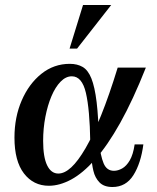

<svg xmlns="http://www.w3.org/2000/svg" viewBox="-20 -740 630 770"><path d="M176 5Q114 5 76 -44.5Q38 -94 38 -188Q38 -270 67 -337Q96 -404 146 -444Q196 -484 260 -484Q290 -484 311.5 -471.5Q333 -459 346.5 -425.5Q360 -392 367.5 -330.5Q375 -269 377 -171H342Q340 -301 324.5 -367.5Q309 -434 268 -434Q244 -434 223 -412.5Q202 -391 186.5 -354.5Q171 -318 162 -271.5Q153 -225 153 -175Q153 -110 169 -77Q185 -44 214 -44Q239 -44 266 -69Q293 -94 323 -145.5Q353 -197 385.5 -277.5Q418 -358 452 -469H565Q513 -338 462 -247Q411 -156 361.5 -100.5Q312 -45 265.5 -20Q219 5 176 5ZM431 10Q397 10 379 -8.5Q361 -27 354.5 -55Q348 -83 346 -114.5Q344 -146 342 -171H377Q383 -115 395.5 -85Q408 -55 437 -55Q453 -55 470 -64.5Q487 -74 500.5 -97Q514 -120 520 -161H555Q545 -85 515 -37.5Q485 10 431 10ZM426 -720 289 -545H259L313 -720Z"/></svg>

Font: Brygada 1918 SemiBold
Style: Italic
Weight: 600
Italic angle: -8°
Designer: Mateusz Machalski | Borys Kosmynka | Przemek Hoffer
Foundry: NIEPODLEGLA 2018
Version: Version 3.006